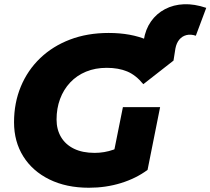

<svg xmlns="http://www.w3.org/2000/svg" viewBox="-20 -869 990 903"><path d="M398 14Q292 14 212.5 -25Q133 -64 89.5 -133.5Q46 -203 46 -294Q46 -385 78 -462Q110 -539 169 -595.5Q228 -652 309.5 -683Q391 -714 491 -714Q596 -714 672.5 -681Q749 -648 796 -584L654 -473Q619 -516 578 -533Q537 -550 482 -550Q428 -550 384.5 -532Q341 -514 310 -481Q279 -448 262.5 -403.5Q246 -359 246 -307Q246 -260 267 -224.5Q288 -189 328 -169.5Q368 -150 425 -150Q471 -150 513.5 -165Q556 -180 599 -215L674 -70Q620 -30 549 -8Q478 14 398 14ZM674 -70 505 -101 558 -365H733ZM640 -584 656 -680Q664 -731 690 -768Q716 -805 756 -826Q796 -847 845 -849Q894 -851 950 -832L901 -701Q877 -709 857 -704Q837 -699 823.5 -683Q810 -667 805 -641L796 -584Z"/></svg>

Font: Montserrat Thin ExtraBold
Style: Italic
Weight: 800
Italic angle: -11.3°
Version: Version 9.000